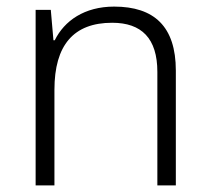

<svg xmlns="http://www.w3.org/2000/svg" viewBox="-20 -562 636 582"><path d="M326 -542C236 -542 175 -499 146 -440H142L134 -532H88V0H145V-290C145 -425 203 -493 320 -493C409 -493 457 -446 457 -344V0H513V-348C513 -482 447 -542 326 -542Z"/></svg>

Font: Noto Sans Gujarati Light
Style: Regular
Weight: 300
Designer: Jelle Bosma - Monotype Design Team, Universal Thirst
Foundry: Monotype Imaging Inc.
Version: Version 2.106